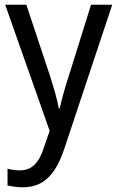

<svg xmlns="http://www.w3.org/2000/svg" viewBox="-20 -556 499 816"><path d="M2 -536 191 0 167 70C146 135 117 168 64 168C45 168 26 165 12 161V232C29 236 51 240 77 240C169 240 218 181 253 77L457 -536H367L272 -232C255 -181 241 -129 234 -95H230C222 -138 208 -184 193 -232L92 -536Z"/></svg>

Font: Noto Sans Arabic UI SmCn
Style: Regular
Weight: 400
Width: 4
Designer: Monotype Design Team, Nadine Chahine and Nizar Qandah
Foundry: Monotype Imaging Inc.
Version: Version 2.010